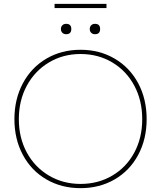

<svg xmlns="http://www.w3.org/2000/svg" viewBox="-20 -969 838 999"><path d="M55 -349Q55 -453 99 -535.5Q143 -618 221.5 -664Q300 -710 399 -710Q498 -710 576.5 -664Q655 -618 699 -536Q743 -454 743 -349Q743 -245 699 -163Q655 -81 576.5 -35.5Q498 10 399 10Q300 10 221.5 -35.5Q143 -81 99 -163Q55 -245 55 -349ZM720 -349Q720 -446 679 -523Q638 -600 564.5 -644Q491 -688 399 -688Q308 -688 234.5 -644Q161 -600 119.5 -523Q78 -446 78 -349Q78 -252 119.5 -175.5Q161 -99 234.5 -55.5Q308 -12 399 -12Q491 -12 564.5 -55.5Q638 -99 679 -175.5Q720 -252 720 -349ZM447 -818Q447 -830 454.5 -837.5Q462 -845 474 -845Q488 -845 494.5 -838Q501 -831 501 -818Q501 -805 494.5 -798Q488 -791 474 -791Q462 -791 454.5 -798.5Q447 -806 447 -818ZM297 -818Q297 -830 304.5 -837.5Q312 -845 324 -845Q338 -845 344.5 -838Q351 -831 351 -818Q351 -805 344.5 -798Q338 -791 324 -791Q312 -791 304.5 -798.5Q297 -806 297 -818ZM264 -949H534V-927H264Z"/></svg>

Font: Easer Grotesk Variable
Style: Regular
Weight: 400
Designer: Boardeaser, Bonnie Shaver-Troup, Thomas Jockin
Foundry: Lexend
Version: Version 1.001;Glyphs 3.1.2 (3151)